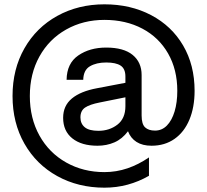

<svg xmlns="http://www.w3.org/2000/svg" viewBox="-20 -752 958 888"><path d="M38 -308Q38 -432 93 -528.5Q148 -625 245 -678.5Q342 -732 463 -732Q584 -732 679 -682Q774 -632 827 -541.5Q880 -451 880 -332Q880 -256 856 -198.5Q832 -141 787 -109.5Q742 -78 681 -78Q639 -78 611.5 -95.5Q584 -113 572 -145Q545 -109 509 -93.5Q473 -78 431 -78Q357 -78 314.5 -112Q272 -146 272 -207Q272 -263 312.5 -296.5Q353 -330 429 -344L560 -369V-398Q560 -434 538 -448.5Q516 -463 471 -463Q426 -463 396 -445.5Q366 -428 365 -383H288Q289 -459 342 -495.5Q395 -532 471 -532Q552 -532 593.5 -498Q635 -464 635 -405V-218Q635 -178 651 -163Q667 -148 697 -148Q729 -148 752 -171.5Q775 -195 787.5 -236.5Q800 -278 800 -332Q800 -430 757.5 -504.5Q715 -579 638.5 -619.5Q562 -660 463 -660Q365 -660 286 -615.5Q207 -571 162.5 -491Q118 -411 118 -308Q118 -205 162.5 -125Q207 -45 286 -0.5Q365 44 463 44Q518 44 569.5 26.5Q621 9 669 -24V61Q622 88 570.5 102Q519 116 463 116Q342 116 245 62.5Q148 9 93 -87.5Q38 -184 38 -308ZM560 -261V-302L441 -278Q395 -269 373.5 -254.5Q352 -240 352 -209Q352 -180 372 -163.5Q392 -147 435 -147Q486 -147 523 -175.5Q560 -204 560 -261Z"/></svg>

Font: Aspekta Variable
Style: Regular
Weight: 400
Designer: Ivo Dolenc
Version: Version 2.100